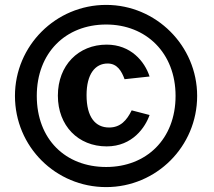

<svg xmlns="http://www.w3.org/2000/svg" viewBox="-20 -753 872 783"><path d="M413 10C617 10 784 -155 784 -362C784 -566 617 -733 413 -733C207 -733 41 -566 41 -362C41 -155 207 10 413 10ZM413 -72C247 -72 130 -185 130 -362C130 -537 247 -653 413 -653C576 -653 696 -537 696 -362C696 -185 576 -72 413 -72ZM415 -571C300 -571 216 -487 216 -363C216 -240 299 -156 415 -156C521 -156 573 -235 590 -284L517 -303C497 -262 471 -233 425 -233C369 -233 333 -275 333 -365C333 -451 368 -494 419 -494C458 -494 476 -463 488 -430L590 -441C570 -503 513 -571 415 -571Z"/></svg>

Font: United Sans
Style: Bold
Weight: 700
Designer: Pablo Impallari, Rodrigo Fuenzalida (Modified by Dan O. Williams)
Version: Version 1.000;PS 001.000;hotconv 1.0.88;makeotf.lib2.5.64775